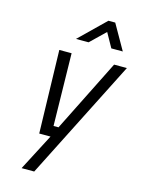

<svg xmlns="http://www.w3.org/2000/svg" viewBox="-139 -817 825 1117"><g transform="rotate(15 273.0 -258.5)"><path d="M220 0H152L139 -500H213L221 -64H251L469 -500H546L181 221H105ZM371 -738H412L498 -587H429L381 -673L292 -587H216Z"/></g></svg>

Font: Cairo
Style: Italic
Weight: 400
Italic angle: -13°
Designer: Mohamed Gaber, Accademia di Belle Arti di Urbino and others
Foundry: Kief Type Foundry, Accademia di Belle Arti di Urbino and others
Version: Version 3.011